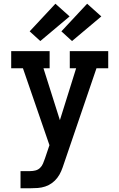

<svg xmlns="http://www.w3.org/2000/svg" viewBox="-20 -1009 640 1029"><path d="M90 0V-92H142Q156 -92 170 -95.5Q184 -99 194.5 -109Q205 -119 210.5 -132.5Q216 -146 221 -160L245 -231L103 -643H40V-735H246V-643H213L301 -365L388 -643H354V-735H560V-643H497L322 -130Q316 -111 308 -92Q300 -73 287.5 -56.5Q275 -40 258.5 -28Q242 -16 222.5 -9.5Q203 -3 182.5 -1.5Q162 0 142 0ZM366 -789 309 -841 447 -989 523 -921ZM196 -789 139 -841 277 -989 353 -921Z"/></svg>

Font: Iosevka Slab Semibold Extended
Style: Regular
Weight: 600
Width: 7
Monospace: yes
Designer: Belleve Invis
Foundry: Belleve Invis
Version: Version 11.1.0; ttfautohint (v1.8.3)